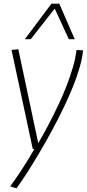

<svg xmlns="http://www.w3.org/2000/svg" viewBox="-20 -810 474 1049"><path d="M398 -537 434 -535Q430 -494 415.5 -443Q401 -392 378 -335Q355 -278 326 -218Q297 -158 264.5 -98Q232 -38 198.5 19Q165 76 132.5 127Q100 178 70 219L36 208Q66 167 100 115Q134 63 168 4H159L43 -537L80 -541L189 -28Q218 -77 245.5 -129.5Q273 -182 298 -235Q323 -288 343.5 -340.5Q364 -393 378.5 -443Q393 -493 398 -537ZM116 -596 261 -790H304L388 -596H356L279 -763L148 -596Z"/></svg>

Font: Georama ExtraCondensed Thin ExtraLight
Style: Italic
Weight: 250
Italic angle: -9°
Version: Version 1.001